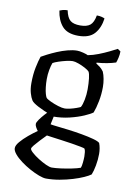

<svg xmlns="http://www.w3.org/2000/svg" viewBox="-98 -763 700 1023"><g transform="rotate(10 252.5 -251.5)"><path d="M225 200Q210 200 186 191Q162 182 135.5 167.5Q109 153 85.5 135.5Q62 118 47.5 100.5Q33 83 33 69Q33 54 50 34Q67 14 91.5 -6.5Q116 -27 138 -42Q133 -48 127 -58.5Q121 -69 121 -77Q121 -86 132.5 -102Q144 -118 158.5 -134Q173 -150 183 -158L212 -150L199 -89Q207 -87 235 -84Q263 -81 299 -76.5Q335 -72 371.5 -65.5Q408 -59 435.5 -51.5Q463 -44 471 -36Q476 -23 478.5 -8Q481 7 481 22Q481 53 475 85Q469 117 461 136Q449 145 424.5 156Q400 167 367 177Q334 187 297.5 193.5Q261 200 225 200ZM245 137Q264 137 294 133Q324 129 353 123Q382 117 398 111Q402 102 404 82Q406 62 406 49Q406 37 404.5 25Q403 13 399 7Q397 5 377 1Q357 -3 328.5 -7.5Q300 -12 270 -16Q240 -20 218 -23Q196 -26 190 -27Q175 -12 158.5 5.5Q142 23 130.5 37Q119 51 119 57Q119 64 134 77.5Q149 91 170.5 104.5Q192 118 212.5 127.5Q233 137 245 137ZM205 -132Q175 -144 153.5 -153.5Q132 -163 118 -170.5Q104 -178 95 -184.5Q86 -191 82 -197Q73 -211 66.5 -234Q60 -257 60 -287Q60 -334 68 -373Q76 -412 84 -434Q94 -440 115.5 -451Q137 -462 164 -473.5Q191 -485 219.5 -492.5Q248 -500 271 -500Q284 -500 303.5 -495Q323 -490 330 -486Q357 -491 386.5 -502.5Q416 -514 441.5 -526.5Q467 -539 482 -547L498 -536Q498 -519 494 -501.5Q490 -484 486 -474Q465 -467 438 -462Q411 -457 383 -455V-450Q393 -444 403.5 -436Q414 -428 424 -414Q431 -398 435 -376Q439 -354 439 -333Q439 -293 431.5 -255Q424 -217 414 -191Q401 -181 369 -167Q337 -153 294 -142.5Q251 -132 205 -132ZM258 -185Q269 -185 286.5 -189Q304 -193 320.5 -199Q337 -205 342 -208Q350 -222 355.5 -250Q361 -278 361 -307Q361 -339 358 -365Q355 -391 349 -401Q343 -408 325.5 -417.5Q308 -427 288.5 -434Q269 -441 257 -441Q243 -441 222 -436Q201 -431 181.5 -424.5Q162 -418 152 -412Q146 -397 141.5 -372.5Q137 -348 137 -323Q137 -300 139.5 -279Q142 -258 146 -244Q150 -230 154 -224Q159 -218 179 -208.5Q199 -199 221.5 -192Q244 -185 258 -185ZM262 -579Q202 -579 174.5 -611Q147 -643 140 -694Q147 -697 157.5 -700Q168 -703 183 -703Q191 -664 208.5 -649.5Q226 -635 262 -635Q298 -635 316 -649.5Q334 -664 341 -703Q356 -703 367.5 -700Q379 -697 384 -694Q377 -642 349 -610.5Q321 -579 262 -579Z"/></g></svg>

Font: Texturina Medium 12pt Light
Style: Regular
Weight: 300
Version: Version 1.002